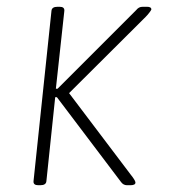

<svg xmlns="http://www.w3.org/2000/svg" viewBox="-20 -545 521 567"><path d="M93 2Q78 2 79 -10L132 -513Q133 -525 150 -525H156Q171 -525 170 -513L145 -283H150L382 -515Q386 -520 390.5 -522.5Q395 -525 402 -525H414Q427 -525 427 -517Q426 -514 420.5 -507Q415 -500 410 -495L184 -270L367 -28Q372 -22 376 -15.5Q380 -9 380 -6Q380 2 365 2H355Q344 2 337 -8L148 -258H143L117 -10Q116 2 99 2Z"/></svg>

Font: Asap Semi Condensed Semi Condensed Thin
Style: Italic
Weight: 100
Width: 4
Italic angle: -6°
Designer: Pablo Cosgaya
Foundry: Omnibus-Type
Version: Version 3.001; ttfautohint (v1.8.4.7-5d5b)